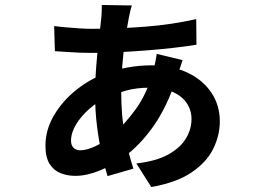

<svg xmlns="http://www.w3.org/2000/svg" viewBox="-20 -698 1040 773"><path d="M511 -676Q507 -665 504.5 -653.5Q502 -642 499 -628Q492 -592 484.5 -541.5Q477 -491 472.5 -436Q468 -381 468 -330Q468 -230 482.5 -155Q497 -80 517 -19L413 11Q401 -27 389.5 -78.5Q378 -130 370.5 -190.5Q363 -251 363 -312Q363 -375 367.5 -432Q372 -489 378 -538.5Q384 -588 388 -627Q389 -638 389.5 -653Q390 -668 390 -678ZM347 -582Q456 -582 564 -590.5Q672 -599 770 -621L771 -518Q729 -511 675 -505Q621 -499 563 -494.5Q505 -490 449.5 -487.5Q394 -485 347 -485Q326 -485 299 -486Q272 -487 246 -489Q220 -491 201 -492L198 -593Q212 -591 239.5 -588.5Q267 -586 297 -584Q327 -582 347 -582ZM715 -456Q713 -448 707.5 -432.5Q702 -417 696.5 -402.5Q691 -388 689 -379Q652 -267 597.5 -189.5Q543 -112 475 -63Q432 -32 380.5 -11Q329 10 283 10Q251 10 223.5 -1Q196 -12 179.5 -38.5Q163 -65 163 -111Q163 -175 197 -233Q231 -291 286.5 -335.5Q342 -380 406 -403Q447 -418 494.5 -426.5Q542 -435 589 -435Q673 -435 735 -405.5Q797 -376 831 -325Q865 -274 865 -209Q865 -153 838.5 -99Q812 -45 751.5 -4Q691 37 589 55L529 -40Q609 -49 657.5 -76Q706 -103 728.5 -140.5Q751 -178 751 -219Q751 -254 732 -282.5Q713 -311 675.5 -328Q638 -345 582 -345Q527 -345 483 -332Q439 -319 410 -306Q373 -289 340 -260Q307 -231 286.5 -197.5Q266 -164 266 -131Q266 -114 275.5 -103.5Q285 -93 304 -93Q330 -93 366.5 -110.5Q403 -128 438 -159Q484 -200 526.5 -258.5Q569 -317 594 -401Q597 -410 600.5 -425.5Q604 -441 607 -456.5Q610 -472 611 -481Z"/></svg>

Font: Noto Sans JP Thin
Style: Bold
Weight: 700
Version: Version 2.004-H2;hotconv 1.0.118;makeotfexe 2.5.65603